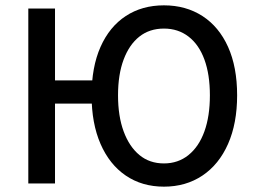

<svg xmlns="http://www.w3.org/2000/svg" viewBox="-20 -687 959 719"><path d="M86 0V-655H186V-386H378V-299H186V0ZM594 12Q512 12 451 -29.5Q390 -71 356.5 -148Q323 -225 323 -330Q323 -436 356.5 -511.5Q390 -587 451 -627Q512 -667 594 -667Q676 -667 738 -627Q800 -587 834 -511.5Q868 -436 868 -330Q868 -225 834 -148Q800 -71 738 -29.5Q676 12 594 12ZM594 -75Q647 -75 686 -106.5Q725 -138 745.5 -195Q766 -252 766 -330Q766 -408 745.5 -464Q725 -520 686 -550Q647 -580 594 -580Q540 -580 502 -550Q464 -520 443 -464Q422 -408 422 -330Q422 -252 443 -195Q464 -138 502 -106.5Q540 -75 594 -75Z"/></svg>

Font: UmiuVSE Medium
Style: Regular
Weight: 500
Designer: Paul D. Hunt
Foundry: Adobe
Version: Version 3.046;September 5, 2023;FontCreator 14.0.0.2901 64-b